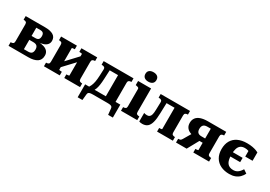

<svg xmlns="http://www.w3.org/2000/svg" viewBox="27 -1822 4252 3019"><g transform="rotate(30 2152.5 -312.0)"><path d="M33 -540H384Q483 -540 535 -508Q587 -476 587 -409Q587 -369 564 -341.5Q541 -314 499.5 -299.5Q458 -285 401 -284L422 -310V-262L403 -288Q463 -287 509 -272.5Q555 -258 580.5 -228Q606 -198 606 -152Q606 -73 550 -36.5Q494 0 392 0H33V-66H36Q63 -66 78 -76.5Q93 -87 93 -116V-424Q93 -453 78 -463.5Q63 -474 36 -474H33ZM269 -75H346Q391 -75 410.5 -96Q430 -117 430 -160Q430 -204 408.5 -224.5Q387 -245 340 -245H229V-316H340Q366 -316 382 -325Q398 -334 405 -351Q412 -368 412 -393Q412 -430 395 -447.5Q378 -465 341 -465H269Z M736 -116V-424Q736 -453 721 -463.5Q706 -474 679 -474H676V-540H963V-474H959Q950 -474 939 -473Q928 -472 920 -470.5Q912 -469 912 -465V-75Q912 -72 920 -69.5Q928 -67 939 -66.5Q950 -66 959 -66H963V0H676V-66H679Q706 -66 721 -76.5Q736 -87 736 -116ZM1096 -75V-465Q1096 -469 1088 -470.5Q1080 -472 1069 -473Q1058 -474 1049 -474H1045V-540H1332V-474H1330Q1303 -474 1287.5 -463.5Q1272 -453 1272 -424V-116Q1272 -87 1287.5 -76.5Q1303 -66 1329 -66H1332V0H1045V-66H1049Q1058 -66 1069 -67Q1080 -68 1088 -70Q1096 -72 1096 -75ZM899 -106 849 -159 1108 -436 1158 -382Z M1755 -34V-540H1991V-474H1988Q1971 -474 1958 -469.5Q1945 -465 1938 -454.5Q1931 -444 1931 -424V-34ZM1550 -462V-540H1828V-462ZM1921 48Q1920 29 1910.5 18.5Q1901 8 1881 4Q1861 0 1827 0H1570Q1536 0 1516 4Q1496 8 1487 18.5Q1478 29 1476 48L1465 157H1379V-78H2018V157H1932ZM1509 -308 1514 -424Q1515 -453 1499.5 -463.5Q1484 -474 1457 -474H1449V-540H1607L1596 -304Q1593 -239 1586 -192Q1579 -145 1566.5 -111Q1554 -77 1533 -53H1433Q1459 -85 1474 -118.5Q1489 -152 1497.5 -197Q1506 -242 1509 -308Z M2217 -610Q2171 -610 2144 -632Q2117 -654 2117 -696Q2117 -738 2144 -759.5Q2171 -781 2217 -781Q2263 -781 2290 -759.5Q2317 -738 2317 -696Q2317 -654 2290 -632Q2263 -610 2217 -610ZM2310 -540V-114Q2310 -86 2325.5 -76Q2341 -66 2368 -66H2370V0H2075V-66H2077Q2104 -66 2119.5 -76Q2135 -86 2135 -114V-431Q2135 -447 2122.5 -453Q2110 -459 2083 -464L2074 -466V-540Z M2544 -288 2548 -424Q2549 -453 2533.5 -463.5Q2518 -474 2492 -474H2484V-540H2638L2630 -278Q2628 -175 2611 -111Q2594 -47 2558.5 -17.5Q2523 12 2465 12Q2447 12 2431 9Q2415 6 2408 2V-153Q2414 -150 2428.5 -146.5Q2443 -143 2463 -143Q2491 -143 2508.5 -156.5Q2526 -170 2534.5 -201.5Q2543 -233 2544 -288ZM2781 -75V-540H3017V-474H3015Q2988 -474 2972.5 -463.5Q2957 -453 2957 -424V-116Q2957 -87 2972.5 -76.5Q2988 -66 3015 -66H3017V0H2730V-66H2734Q2743 -66 2754 -66.5Q2765 -67 2773 -69.5Q2781 -72 2781 -75ZM2578 -462V-540H2857V-462Z M3439 -462H3375Q3328 -462 3306 -439Q3284 -416 3284 -371Q3284 -327 3305.5 -305.5Q3327 -284 3372 -284H3460V-206H3336L3310 -220Q3246 -223 3200.5 -241Q3155 -259 3130.5 -293Q3106 -327 3106 -377Q3106 -430 3132.5 -466.5Q3159 -503 3211.5 -521.5Q3264 -540 3341 -540H3674V-474H3672Q3646 -474 3630 -463.5Q3614 -453 3614 -424V-116Q3614 -87 3630 -76.5Q3646 -66 3672 -66H3674V0H3388V-66H3392Q3401 -66 3412 -66.5Q3423 -67 3431 -69.5Q3439 -72 3439 -75ZM3231 -259 3387 -218 3267 0H3074V-68H3079Q3095 -68 3105.5 -71Q3116 -74 3123.5 -81.5Q3131 -89 3138 -101Z M3894 -237V-315H4102V-237ZM4070 -74Q4105 -74 4131.5 -88Q4158 -102 4178 -125Q4198 -148 4212 -172L4276 -129Q4257 -87 4224.5 -55Q4192 -23 4147 -6Q4102 11 4044 11Q3955 11 3887.5 -21.5Q3820 -54 3782.5 -117Q3745 -180 3745 -270Q3745 -360 3781.5 -422.5Q3818 -485 3886 -517.5Q3954 -550 4049 -550Q4106 -550 4148.5 -542Q4191 -534 4219 -523.5Q4247 -513 4260 -505V-353H4127V-486Q4140 -486 4148 -479.5Q4156 -473 4159.5 -463.5Q4163 -454 4163 -445Q4163 -436 4160 -431Q4144 -448 4118 -457.5Q4092 -467 4057 -467Q4010 -467 3980.5 -445.5Q3951 -424 3937 -380Q3923 -336 3923 -270Q3923 -219 3931.5 -182Q3940 -145 3958 -121Q3976 -97 4004 -85.5Q4032 -74 4070 -74Z"/></g></svg>

Font: Roboto Serif
Style: Bold
Weight: 700
Designer: Greg Gazdowicz
Foundry: Commercial Type
Version: Version 1.008